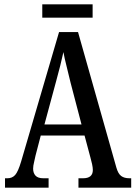

<svg xmlns="http://www.w3.org/2000/svg" viewBox="-20 -861 622 881"><path d="M3 0V-43H14Q36 -43 49.5 -58Q63 -73 77 -120L251 -714H338L514 -92Q522 -64 536 -53.5Q550 -43 574 -43H582V0H340V-43H361Q406 -43 406 -81Q406 -92 402.5 -108Q399 -124 395 -138L368 -239H167L143 -147Q141 -135 136.5 -117.5Q132 -100 132 -87Q132 -67 143 -55Q154 -43 179 -43H203V0ZM184 -290H354L304 -481Q294 -524 285 -559Q276 -594 271 -622Q265 -594 256.5 -560Q248 -526 238 -490ZM174 -780V-841H405V-780Z"/></svg>

Font: Noto Serif Lao ExtraCondensed Medium
Style: Regular
Weight: 500
Width: 2
Designer: Monotype Design Team
Foundry: Monotype Imaging Inc.
Version: Version 2.003; ttfautohint (v1.8.4.7-5d5b)